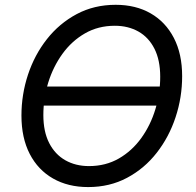

<svg xmlns="http://www.w3.org/2000/svg" viewBox="-20 -757 805 787"><path d="M644.5 -402.3V-324.2H144.5V-402.3ZM341.3 9.8Q258.8 9.8 197.3 -25.4Q135.7 -60.5 101.8 -126.2Q67.9 -191.9 67.9 -283.2Q67.9 -369.6 94.7 -450.9Q121.6 -532.2 172.4 -596.7Q223.1 -661.1 294.4 -699.2Q365.7 -737.3 454.1 -737.3Q536.6 -737.3 597.7 -702.1Q658.7 -667 692.6 -601.6Q726.6 -536.1 726.6 -444.8Q726.6 -357.9 699.7 -276.6Q672.9 -195.3 622.3 -130.6Q571.8 -65.9 500.7 -28.1Q429.7 9.8 341.3 9.8ZM344.7 -76.2Q413.1 -76.2 467.3 -107.4Q521.5 -138.7 559.3 -191.4Q597.2 -244.1 616.9 -309.3Q636.7 -374.5 636.7 -442.4Q636.7 -510.7 613 -557.4Q589.4 -604 547.4 -627.7Q505.4 -651.4 450.7 -651.4Q382.3 -651.4 328.1 -620.1Q273.9 -588.9 235.8 -536.1Q197.8 -483.4 177.7 -418.5Q157.7 -353.5 157.7 -285.6Q157.7 -217.3 181.6 -170.7Q205.6 -124 247.8 -100.1Q290 -76.2 344.7 -76.2Z"/></svg>

Font: Inter Variable
Style: Italic
Weight: 400
Italic angle: -9.39999°
Designer: Rasmus Andersson
Foundry: rsms
Version: Version 4.001;git-9221beed3